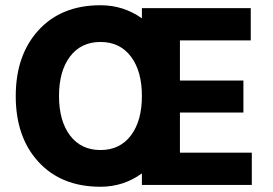

<svg xmlns="http://www.w3.org/2000/svg" viewBox="-20 -705 1040 732"><path d="M940 0H521V-44Q451 7 363 7Q214 7 127 -87.5Q40 -182 40 -338.5Q40 -495 127 -590Q214 -685 363 -685Q451 -685 521 -635V-674H936V-551H666V-398H908V-276H666V-123H940ZM247 -489.5Q205 -434 205 -339Q205 -244 247 -188.5Q289 -133 363 -133Q437 -133 479 -188.5Q521 -244 521 -339Q521 -434 479 -489.5Q437 -545 363 -545Q289 -545 247 -489.5Z"/></svg>

Font: Hind Kochi
Style: Bold
Weight: 700
Designer: Dhruvi Tolia
Foundry: Indian Type Foundry
Version: Version 0.702;PS 1.0;hotconv 1.0.81;makeotf.lib2.5.63406